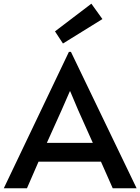

<svg xmlns="http://www.w3.org/2000/svg" viewBox="-36 -1016 757 1036"><path d="M346.7 -736.3Q435.5 -551.8 701.2 0Q668.9 0 572.3 0Q556.6 -36.1 508.8 -143.6Q424.8 -143.6 171.9 -143.6Q156.2 -108.4 109.4 0Q78.1 0 -15.6 0Q72.3 -183.6 335.9 -736.3Q338.9 -736.3 346.7 -736.3ZM296.9 -422.9Q277.3 -378.9 216.8 -245.1Q279.3 -245.1 464.8 -245.1Q445.3 -289.1 385.7 -421.9Q375 -447.3 342.8 -523.4Q342.8 -523.4 340.8 -523.4Q330.1 -498 296.9 -422.9ZM260.7 -846.7Q309.6 -883.8 457 -996.1Q471.7 -975.6 516.6 -913.1Q463.9 -879.9 303.7 -781.2Q293 -797.9 260.7 -846.7Z"/></svg>

Font: Alata=Ham
Style: Regular
Weight: 400
Designer: Spyros Zevelakis, Eben Sorkin
Version: Version 1.004